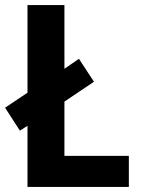

<svg xmlns="http://www.w3.org/2000/svg" viewBox="-25 -734 554 754"><path d="M83 0V-240L53 -221L-5 -311L83 -370V-714H228V-464L285 -503L344 -413L228 -335V-122H481V0Z"/></svg>

Font: Noto Sans Tamil SemiCondensed
Style: Bold
Weight: 700
Width: 4
Designer: Jelle Bosma - Monotype Design Team
Foundry: Monotype Imaging Inc.
Version: Version 2.004; ttfautohint (v1.8.4.7-5d5b)